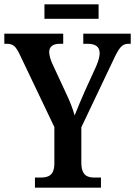

<svg xmlns="http://www.w3.org/2000/svg" viewBox="-21 -870 626 890"><path d="M185 -783H436V-850H185ZM141 0H447V-47H417C384 -47 356 -56 356 -117V-280L503 -589C531 -650 545 -667 574 -667H585V-714H365V-667H384C420 -667 441 -655 441 -623C441 -610 436 -588 424 -561L372 -447C353 -404 337 -365 325 -335C316 -366 304 -399 285 -438L221 -576C214 -591 207 -614 207 -629C207 -651 222 -667 255 -667H272V-714H-1V-667H10C43 -667 53 -653 72 -614L231 -281V-114C231 -56 203 -47 166 -47H141Z"/></svg>

Font: Noto Serif Condensed Semi
Style: Regular
Weight: 600
Width: 3
Designer: Monotype Design Team
Foundry: Monotype Imaging Inc.
Version: Version 1.002